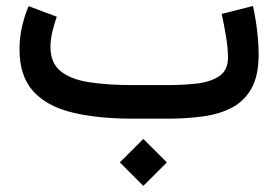

<svg xmlns="http://www.w3.org/2000/svg" viewBox="-20 -395 925 639"><path d="M457 67.4 535.2 145.5 457 223.6 378.9 145.5ZM536.1 0H422.9Q304.7 0 220 -20.8Q135.3 -41.5 90.1 -91.8Q44.9 -142.1 44.9 -231.4Q44.9 -269.5 53.2 -305.9Q61.5 -342.3 75.2 -374.5L168.9 -339.4Q161.1 -317.4 154.5 -290.3Q147.9 -263.2 147.9 -238.8Q147.9 -185.5 181.6 -158.2Q215.3 -130.9 277.1 -121.3Q338.9 -111.8 422.9 -111.8H537.1Q588.4 -111.8 634.5 -116.9Q680.7 -122.1 709.7 -141.6Q738.8 -161.1 738.8 -203.6Q738.8 -233.4 732.4 -272.5Q726.1 -311.5 717.8 -348.6L821.8 -375Q831.1 -333.5 835.9 -290.8Q840.8 -248 840.8 -213.4Q840.8 -144 817.4 -101.6Q793.9 -59.1 752.4 -37.1Q710.9 -15.1 655.5 -7.6Q600.1 0 536.1 0Z"/></svg>

Font: Vazirmatn FD Medium
Style: Regular
Weight: 500
Designer: Saber Rastikerdar
Foundry: Saber Rastikerdar
Version: Version 33.003